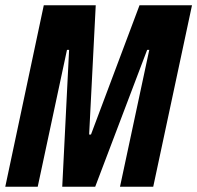

<svg xmlns="http://www.w3.org/2000/svg" viewBox="-24 -708 748 728"><path d="M-4 0 142 -688H339L314 -198H321L505 -688H704L557 0H431L542 -519H534L337 0H212L238 -519H230L119 0Z"/></svg>

Font: Saira Condensed
Style: Bold Italic
Weight: 700
Width: 3
Italic angle: -12°
Designer: Hector Gatti with collaboration of the Omnibus-Type team
Foundry: Omnibus-Type
Version: Version 1.101